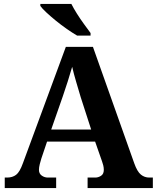

<svg xmlns="http://www.w3.org/2000/svg" viewBox="-20 -951 793 971"><path d="M4 0V-53H16Q43 -53 61.5 -67Q80 -81 96 -126L313 -714H450L659 -125Q674 -83 692.5 -68Q711 -53 735 -53H753V0H423V-53H462Q477 -53 491 -62Q505 -71 505 -92Q505 -104 502 -115.5Q499 -127 496 -135L461 -235H218L189 -149Q185 -137 181 -120.5Q177 -104 177 -92Q177 -73 191 -63Q205 -53 222 -53H264V0ZM239 -296H441L388 -460Q378 -494 365.5 -536Q353 -578 345 -613Q336 -581 323 -540.5Q310 -500 298 -465ZM370 -771Q346 -785 318 -804.5Q290 -824 263 -846Q236 -868 214.5 -888Q193 -908 184 -921V-931H341Q352 -909 369 -882Q386 -855 405 -829Q424 -803 438 -784V-771Z"/></svg>

Font: NotoSerif-Bold
Style: Regular
Weight: 700
Designer: Monotype Design Team
Foundry: Monotype Imaging Inc.
Version: Version 2.007; ttfautohint (v1.8) -l 8 -r 50 -G 200 -x 14 -D